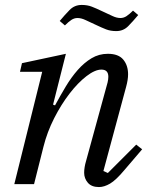

<svg xmlns="http://www.w3.org/2000/svg" viewBox="-20 -746 608 778"><path d="M381 12Q351 12 336 -5.5Q321 -23 321 -46Q321 -57 323 -69Q325 -81 328 -91L416 -412Q419 -425 419 -435Q419 -464 391 -464Q365 -464 330.5 -437.5Q296 -411 262 -367Q228 -323 199.5 -267Q171 -211 156 -151L118 0H38L151 -455H61L69 -490L247 -528L195 -322L203 -319Q224 -358 246.5 -395.5Q269 -433 295 -462.5Q321 -492 351 -510Q381 -528 417 -528Q460 -528 479.5 -504.5Q499 -481 499 -445Q499 -423 491 -394L399 -53L417 -45L532 -160L556 -141L485 -58Q450 -16 426 -2Q402 12 381 12ZM451 -620Q428 -620 410 -627Q392 -634 369 -645Q343 -657 326 -665Q309 -673 294 -673Q281 -673 269.5 -665.5Q258 -658 243 -643L222 -661Q242 -685 262 -705.5Q282 -726 311 -726Q334 -726 352 -719Q370 -712 393 -701Q419 -689 436 -681Q453 -673 468 -673Q481 -673 492.5 -680.5Q504 -688 519 -703L540 -685Q520 -661 500 -640.5Q480 -620 451 -620Z"/></svg>

Font: IBM Plex Serif
Style: Italic
Weight: 400
Italic angle: -14°
Designer: Mike Abbink, Paul van der Laan, Pieter van Rosmalen
Foundry: Bold Monday
Version: Version 3.001